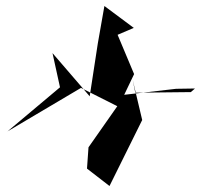

<svg xmlns="http://www.w3.org/2000/svg" viewBox="-20 -613 670 640"><path d="M427 -366 372 -497 426 -520 328 -593 306 -468 279 -292 155 -436 180 -322 5 -175 250 -320 371 -259 275 -122 270 -51 345 7 454 -213 422 -348 431 -304 616 -306 630 -318 567 -317 394 -297Z"/></svg>

Font: Asimov Silicon
Style: Regular
Weight: 400
Designer: Google
Version: Version 2.000980; 2014